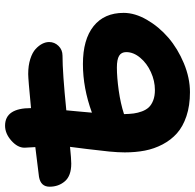

<svg xmlns="http://www.w3.org/2000/svg" viewBox="-26 -725 774 762"><g transform="rotate(-90 361.0 -344.0)"><path d="M376 22.9Q322.8 22.9 281.2 9Q239.7 -4.9 213.1 -28.6Q186.5 -52.2 168.9 -85.7Q151.4 -119.1 144.3 -156Q137.2 -192.9 137.2 -235.8Q137.2 -262.2 140.6 -297.4Q144 -332.5 150.6 -385.3Q157.2 -438 159.2 -453.1Q111.3 -448.2 92.8 -448.2Q44.4 -448.2 22.7 -473.4Q1 -498.5 1 -534.2Q1 -569.3 40 -576.2Q122.6 -586.9 158.2 -590.8Q155.8 -628.9 155.8 -633.8Q155.8 -661.1 183.8 -686Q211.9 -710.9 243.2 -710.9Q313 -710.9 313 -607.9Q428.2 -619.1 448.2 -619.1Q481.9 -619.1 507.8 -610.8Q533.7 -602.5 547.6 -589.6Q561.5 -576.7 568.4 -563Q575.2 -549.3 575.2 -536.1Q575.2 -514.6 559.8 -498.8Q544.4 -482.9 521 -482.9Q453.6 -482.9 304.2 -467.8Q302.7 -453.1 299.6 -418.9Q296.4 -384.8 294.9 -366.2Q392.6 -401.9 487.8 -401.9Q585.4 -401.9 638.2 -359.6Q690.9 -317.4 690.9 -240.2Q690.9 -195.3 663.3 -147.7Q635.7 -100.1 592.3 -62.7Q548.8 -25.4 490.7 -1.2Q432.6 22.9 376 22.9ZM474.1 -267.1Q435.1 -267.1 382.8 -259.8Q330.6 -252.4 289.1 -238.8Q289.6 -216.8 291.7 -200.4Q293.9 -184.1 300 -167.5Q306.2 -150.9 316.4 -140.1Q326.7 -129.4 344 -122.8Q361.3 -116.2 384.8 -116.2Q420.9 -116.2 455.8 -132.1Q490.7 -147.9 512.9 -174.6Q535.2 -201.2 535.2 -230Q535.2 -249.5 520.5 -258.3Q505.9 -267.1 474.1 -267.1Z"/></g></svg>

Font: Shantell Sans Irregular Bouncy
Style: Bold
Weight: 700
Designer: Stephen Nixon, Anya Danilova, Shantell Martin
Foundry: Arrow Type
Version: Version 1.006;[9816181b4]